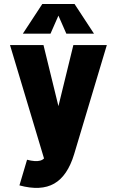

<svg xmlns="http://www.w3.org/2000/svg" viewBox="-20 -745 583 958"><path d="M77 180 115 52Q157 63 180.5 56.5Q204 50 212 24H350Q317 133 250.5 171Q184 209 77 180ZM213 24 346 -520H513L350 24ZM213 90 30 -520H197L289 -144ZM191 -725H297L232 -577H94ZM352 -725 449 -577H311L246 -725Z"/></svg>

Font: Akshar Light
Style: Regular
Weight: 300
Designer: Tall Chai
Foundry: Tall Chai
Version: Version 1.100